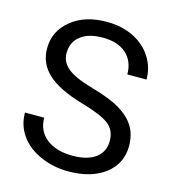

<svg xmlns="http://www.w3.org/2000/svg" viewBox="-109 -810 811 908"><g transform="rotate(15 296.5 -356.0)"><path d="M292 -316.9Q171.4 -351.6 116.5 -402.1Q61.5 -452.6 61.5 -526.9Q61.5 -610.8 128.7 -665.8Q195.8 -720.7 303.2 -720.7Q376.5 -720.7 433.8 -692.4Q491.2 -664.1 522.7 -614.3Q554.2 -564.5 554.2 -505.4H460Q460 -569.8 418.9 -606.7Q377.9 -643.6 303.2 -643.6Q233.9 -643.6 195.1 -613Q156.2 -582.5 156.2 -528.3Q156.2 -484.9 193.1 -454.8Q230 -424.8 318.6 -399.9Q407.2 -375 457.3 -345Q507.3 -314.9 531.5 -274.9Q555.7 -234.9 555.7 -180.7Q555.7 -94.2 488.3 -42.2Q420.9 9.8 308.1 9.8Q234.9 9.8 171.4 -18.3Q107.9 -46.4 73.5 -95.2Q39.1 -144 39.1 -206.1H133.3Q133.3 -141.6 180.9 -104.2Q228.5 -66.9 308.1 -66.9Q382.3 -66.9 421.9 -97.2Q461.4 -127.4 461.4 -179.7Q461.4 -231.9 424.8 -260.5Q388.2 -289.1 292 -316.9Z"/></g></svg>

Font: Shabnam FD
Style: Regular
Weight: 400
Foundry: DejaVu fonts team - Redesigned by Saber Rastikerdar - Based on Vazir font
Version: Version 5.00;October 20, 2019;FontCreator 12.0.0.2547 64-bit